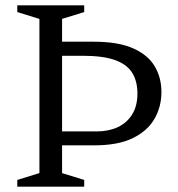

<svg xmlns="http://www.w3.org/2000/svg" viewBox="-20 -696 663 716"><path d="M492.5 -347.5Q492.5 -393 473.2 -424.2Q454 -455.5 409.5 -471.8Q365 -488 288 -488H141L146.5 -540.5H329Q420.5 -540.5 476 -516Q531.5 -491.5 556.8 -449Q582 -406.5 582 -353Q582 -298 556 -252.8Q530 -207.5 475 -180.8Q420 -154 332 -154H146.5L141 -206H341.5Q385.5 -206 419.5 -222Q453.5 -238 473 -269.5Q492.5 -301 492.5 -347.5ZM294 -25V0H44.5V-25L127 -50.5V-625.5L44.5 -651V-676H294V-651L211.5 -625.5V-50.5Z"/></svg>

Font: Newsreader 16pt 16pt
Style: Regular
Weight: 400
Version: Version 1.003